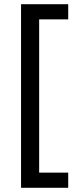

<svg xmlns="http://www.w3.org/2000/svg" viewBox="-20 -734 369 912"><path d="M304 158H80V-714H304V-642H166V86H304Z"/></svg>

Font: Noto Sans Tirhuta
Style: Regular
Weight: 400
Designer: Monotype Design Team
Foundry: Monotype Imaging Inc.
Version: Version 2.003; ttfautohint (v1.8.4.7-5d5b)